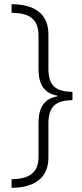

<svg xmlns="http://www.w3.org/2000/svg" viewBox="-20 -734 391 912"><path d="M35 117V158C146 158 210 109 210 15V-148C210 -226 244 -258 324 -258V-298C244 -298 210 -328 210 -408V-571C210 -665 148 -714 35 -714V-673C122 -673 163 -641 163 -565V-404C163 -336 188 -291 252 -280V-276C188 -265 163 -220 163 -152V11C163 84 121 117 35 117Z"/></svg>

Font: Noto Sans Syriac Extralight
Style: Regular
Weight: 200
Designer: Patrick Giasson and the Monotype Design Team
Foundry: Monotype Imaging Inc.
Version: Version 3.000